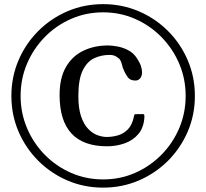

<svg xmlns="http://www.w3.org/2000/svg" viewBox="-20 -756 982 914"><path d="M470.7 137.2Q380.4 137.2 301.3 103.3Q222.2 69.3 162.1 9.3Q102.1 -50.8 68.1 -129.9Q34.2 -209 34.2 -299.3Q34.2 -389.6 68.1 -469Q102.1 -548.3 162.1 -608.4Q222.2 -668.5 301.3 -702.4Q380.4 -736.3 470.7 -736.3Q561 -736.3 640.4 -702.4Q719.7 -668.5 779.8 -608.4Q839.8 -548.3 873.8 -469Q907.7 -389.6 907.7 -299.3Q907.7 -209 873.8 -129.9Q839.8 -50.8 779.8 9.3Q719.7 69.3 640.4 103.3Q561 137.2 470.7 137.2ZM470.7 98.1Q552.2 98.1 623.3 66.9Q694.3 35.6 748.5 -19.3Q802.7 -74.2 833.3 -146.2Q863.8 -218.3 863.8 -299.3Q863.8 -380.9 833.3 -452.6Q802.7 -524.4 748.5 -579.6Q694.3 -634.8 623.3 -666Q552.2 -697.3 470.7 -697.3Q389.6 -697.3 318.4 -666Q247.1 -634.8 193.1 -579.6Q139.2 -524.4 108.6 -452.6Q78.1 -380.9 78.1 -299.3Q78.1 -218.3 108.6 -146.2Q139.2 -74.2 193.1 -19.3Q247.1 35.6 318.4 66.9Q389.6 98.1 470.7 98.1ZM489.7 -59.6Q263.7 -59.6 263.7 -303.7Q263.7 -385.3 294.2 -437.5Q324.7 -489.7 377 -514.6Q429.2 -539.6 494.1 -539.6Q512.7 -539.6 538.6 -534.9Q564.5 -530.3 590.1 -517.1Q615.7 -503.9 632.3 -478Q645.5 -458 650.9 -441.4Q656.2 -424.8 656.2 -412.1Q656.2 -393.1 647 -382.8Q637.7 -372.6 625.5 -372.6Q600.1 -372.6 589.4 -387Q578.6 -401.4 571.3 -417.5Q563.5 -433.6 560.1 -449.7Q556.6 -465.8 547.4 -476.6Q547.4 -476.6 534.9 -485.6Q522.5 -494.6 501.5 -494.6Q461.9 -494.6 428.2 -478.8Q394.5 -462.9 373.8 -420.7Q353 -378.4 353 -298.8Q353 -239.7 366 -201.9Q378.9 -164.1 399.7 -142.6Q420.4 -121.1 443.8 -112.5Q467.3 -104 487.8 -104Q514.6 -104 541.3 -111.6Q567.9 -119.1 588.6 -140.1Q609.4 -161.1 617.7 -202.1Q618.2 -205.1 619.1 -208.7Q620.1 -212.4 624.5 -212.4L659.7 -212.9Q666 -212.9 666.7 -208.7Q667.5 -204.6 667.5 -201.2Q665.5 -150.4 639.6 -119.1Q613.8 -87.9 573.7 -73.7Q533.7 -59.6 489.7 -59.6Z"/></svg>

Font: Gelasio
Style: Regular
Weight: 400
Designer: Eben Sorkin
Foundry: Eben Sorkin
Version: Version 1.008